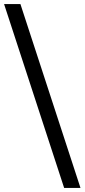

<svg xmlns="http://www.w3.org/2000/svg" viewBox="-23 -720 414 940"><path d="M291 200H371L77 -700H-3Z"/></svg>

Font: Meta Space
Style: Regular
Weight: 400
Designer: Meta Pool / Florian Karsten
Foundry: Meta Pool / Florian Karsten
Version: Version 2.000;Glyphs 3.1.1 (3137)